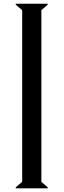

<svg xmlns="http://www.w3.org/2000/svg" viewBox="-20 -800 344 1040"><path d="M238.8 -774.9 204.1 -745.1V185.1L238.8 214.8L237.8 220.2H65.9L64.9 214.8L100.1 185.1V-745.1L64.9 -774.9L65.9 -779.8H237.8Z"/></svg>

Font: Tiffany Gothic CC
Style: Regular
Weight: 400
Designer: indestructible type*
Foundry: Cowboy Collective
Version: Version 1.000